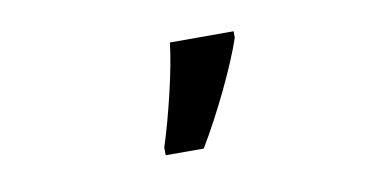

<svg xmlns="http://www.w3.org/2000/svg" viewBox="-36 -873 648 339"><g transform="rotate(-10 288.5 -703.5)"><path d="M238.8 -606H307.1C324.7 -635.3 341.8 -667.5 358.4 -702.1C375 -736.8 387.2 -766.1 395 -789.1V-800.8H280.8C277.8 -776.4 272.5 -747.1 264.2 -712.4C255.9 -677.7 247.6 -647 238.8 -620.1Z"/></g></svg>

Font: Samim Medium
Style: Regular
Weight: 500
Foundry: DejaVu fonts team - Redesigned by Saber Rastikerdar
Version: Version 4.0.5